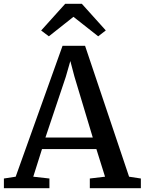

<svg xmlns="http://www.w3.org/2000/svg" viewBox="-28 -990 760 1010"><path d="M54.5 -60.5 301 -749H419.5L651 -60.5L713 -51V0H444.5V-51L524.5 -60.5L479 -206H193L147 -60.5L232 -51V0H-7.5V-51ZM460 -266.5 363.5 -587.5 342 -669 318 -585.5 211 -266.5ZM229 -799 188.5 -829.5 315 -970H402.5L528.5 -830L488.5 -799L358.5 -901.5Z"/></svg>

Font: Merriweather Medium
Style: Regular
Weight: 500
Version: Version 2.100